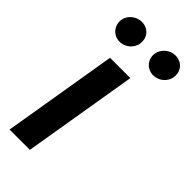

<svg xmlns="http://www.w3.org/2000/svg" viewBox="-242 -810 860 860"><g transform="rotate(45 188.0 -380.0)"><path d="M90.6 -626.4C126.1 -626.4 156.6 -653.4 161.6 -685.4C168.3 -727.3 140.3 -760.3 98 -760.3C65 -760.3 32.3 -735.1 27 -701.3C21 -661.2 50.4 -626.4 90.6 -626.4ZM303.6 -626.4C339.1 -626.4 369.7 -653.4 374.6 -685.4C381.4 -727.3 353.3 -760.3 311.1 -760.3C278.1 -760.3 246.1 -735.1 240.1 -701.3C233.3 -660.5 263.5 -626.4 303.6 -626.4ZM20.6 0H149.1L240.1 -545.5H111.5Z"/></g></svg>

Font: TID UI Semi Bold
Style: Italic
Weight: 600
Italic angle: -9.39999°
Designer: The TID Project Authors
Foundry: Bakken & Bæck
Version: Version 1.001;hotconv 1.0.109;makeotfexe 2.5.65596